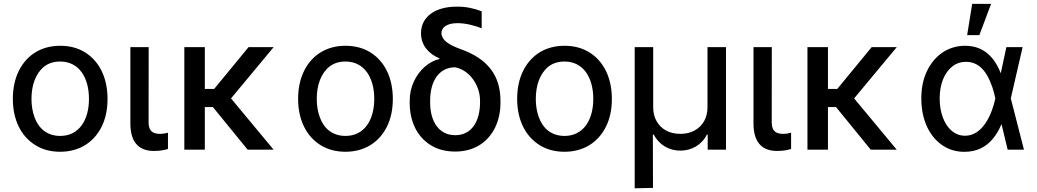

<svg xmlns="http://www.w3.org/2000/svg" viewBox="-20 -796 5514 1021"><path d="M300.1 11C401.3 11 478.7 -38.4 520.6 -122.5C541.5 -164.8 551.8 -213.8 551.8 -270.2C551.8 -383.5 507.8 -470.5 432.5 -517.4C394.9 -540.8 350.9 -552.6 300.1 -552.6C199.2 -552.6 121.8 -503.6 79.9 -418.7C58.9 -376.4 48.3 -326.7 48.3 -270.2C48.3 -157.7 92.3 -71 168 -24.1C205.6 -0.7 249.6 11 300.1 11ZM300.4 -73.2C230.8 -73.2 185.4 -112.6 163.7 -172.2C152.7 -202.1 147.4 -234.7 147.4 -270.2C147.4 -341.3 168.7 -404.5 214.1 -441.4C236.9 -459.5 265.6 -468.8 300.4 -468.8C399.9 -468.8 453.1 -383.9 453.1 -270.2C453.1 -157 399.9 -73.2 300.4 -73.2Z M673.3 -138.8C673.3 -32 725.5 6.7 798.3 6.7C832.4 6.7 856.5 1.4 873.2 -3.9V-90.2C865.8 -87.7 846.9 -84.2 831.7 -84.2C800.4 -84.2 770.6 -93 770.2 -142.8L770.6 -545.5H673.3Z M960.2 -545.5V0H1069.2V-226.6H1112.2L1296.9 0H1435L1208.5 -272.7L1435.4 -545.5H1301.8L1119 -323.2H1069.2V-545.5Z M1817.1 11C1918.3 11 1995.7 -38.4 2037.6 -122.5C2058.6 -164.8 2068.9 -213.8 2068.9 -270.2C2068.9 -383.5 2024.9 -470.5 1949.6 -517.4C1911.9 -540.8 1867.9 -552.6 1817.1 -552.6C1716.3 -552.6 1638.8 -503.6 1596.9 -418.7C1576 -376.4 1565.3 -326.7 1565.3 -270.2C1565.3 -157.7 1609.4 -71 1685 -24.1C1722.7 -0.7 1766.7 11 1817.1 11ZM1817.5 -73.2C1747.9 -73.2 1702.4 -112.6 1680.8 -172.2C1669.7 -202.1 1664.4 -234.7 1664.4 -270.2C1664.4 -341.3 1685.7 -404.5 1731.2 -441.4C1753.9 -459.5 1782.7 -468.8 1817.5 -468.8C1916.9 -468.8 1970.2 -383.9 1970.2 -270.2C1970.2 -157 1916.9 -73.2 1817.5 -73.2Z M2218.8 -619.3C2218.8 -557.9 2256 -511.4 2317.1 -485.4V-482.6C2259.2 -468.4 2208.8 -423.7 2180.4 -361.5C2165.8 -330.3 2158.7 -295.8 2158.7 -258.5V-248.6C2158.7 -150.2 2197.8 -69.2 2270.2 -24.1C2306.5 -1.4 2350.1 9.9 2400.9 9.9C2500.7 9.9 2573.9 -38.7 2612.6 -117.2C2631.7 -156.6 2641.3 -201 2641.3 -250.4V-260.3C2641.3 -392 2576 -483 2428.6 -535.2C2373.2 -555 2346.2 -574.9 2335.6 -593.4C2330.3 -602.6 2327.4 -611.2 2327.4 -619.3C2327.4 -650.9 2356.9 -672.9 2413.4 -672.9C2460.6 -672.9 2513.1 -657 2541.5 -645.6V-735.8C2497.2 -752.5 2459.5 -760.7 2409.4 -760.7C2290.5 -760.7 2218.8 -704.5 2218.8 -619.3ZM2267.4 -261.7C2267.4 -362.9 2313.2 -438.2 2400.9 -438.2C2453.8 -427.2 2494.3 -387.8 2516.3 -338.1C2527.3 -312.9 2532.7 -287.6 2532.7 -261.7V-252.1C2532.7 -149.9 2487.6 -77.1 2400.9 -77.1C2313.2 -77.1 2267 -150.6 2267.4 -252.1Z M2981.9 11C3083.1 11 3160.5 -38.4 3202.4 -122.5C3223.4 -164.8 3233.7 -213.8 3233.7 -270.2C3233.7 -383.5 3189.6 -470.5 3114.3 -517.4C3076.7 -540.8 3032.7 -552.6 2981.9 -552.6C2881 -552.6 2803.6 -503.6 2761.7 -418.7C2740.8 -376.4 2730.1 -326.7 2730.1 -270.2C2730.1 -157.7 2774.1 -71 2849.8 -24.1C2887.4 -0.7 2931.5 11 2981.9 11ZM2982.2 -73.2C2912.6 -73.2 2867.2 -112.6 2845.5 -172.2C2834.5 -202.1 2829.2 -234.7 2829.2 -270.2C2829.2 -341.3 2850.5 -404.5 2896 -441.4C2918.7 -459.5 2947.4 -468.8 2982.2 -468.8C3081.7 -468.8 3134.9 -383.9 3134.9 -270.2C3134.9 -157 3081.7 -73.2 2982.2 -73.2Z M3452.4 203.1 3451.7 -80.3H3456.7C3484.7 -25.2 3538.4 5 3598 5C3657.3 5 3711.6 -25.2 3739 -80.3H3743.3V0H3840.6V-545.5H3742.2V-225.1C3742.2 -169.7 3717.3 -126.1 3674 -102.3C3652.3 -90.2 3626.8 -84.2 3598 -84.2C3539.8 -84.2 3495.4 -109 3471.6 -151.6C3459.5 -172.6 3453.5 -197.1 3453.5 -225.1V-545.5H3355.1V205.3Z M3986.9 -138.8C3986.9 -32 4039.1 6.7 4111.9 6.7C4146 6.7 4170.1 1.4 4186.8 -3.9V-90.2C4179.3 -87.7 4160.5 -84.2 4145.2 -84.2C4114 -84.2 4084.2 -93 4083.8 -142.8L4084.2 -545.5H3986.9Z M4273.8 -545.5V0H4382.8V-226.6H4425.8L4610.4 0H4748.6L4522 -272.7L4748.9 -545.5H4615.4L4432.5 -323.2H4382.8V-545.5Z M5107.2 11.4C5174 11.7 5224.4 -14.6 5260.3 -58.9C5278.4 -81 5293.3 -106.2 5305 -134.9H5336.6L5354.8 -271.3L5418 -545.5H5331.7L5272.7 -271.3C5255.7 -192.5 5208.1 -74.2 5111.9 -74.2C5057.9 -74.2 5016.3 -111.2 4994 -170.8C4982.6 -200.6 4976.9 -234.4 4976.9 -272C4976.9 -348.4 5001.8 -409.4 5044 -442.5C5065 -459.2 5089.5 -467.3 5117.5 -467.3C5168.7 -467.3 5204.2 -437.9 5228 -397C5251.8 -356.2 5265.6 -309.3 5272.7 -274.1L5338.4 0H5425.1L5354.8 -274.1L5336.6 -408H5301.1C5267.4 -493.6 5209.2 -552.6 5112.2 -552.6C5022.4 -552.6 4949.6 -502.1 4909.4 -418.3C4889.2 -376.1 4879.3 -327.8 4879.3 -272.7C4879.3 -162.3 4919.4 -74.2 4987.9 -25.9C5022 -1.4 5061.8 11 5107.2 11.4ZM5187.9 -609 5250.4 -775.6H5149.9L5122.9 -609Z"/></svg>

Font: Inter 465
Style: Regular
Weight: 400
Designer: Rasmus Andersson
Foundry: rsms
Version: Version 3.019;Glyphs 3.1.2 (3151)